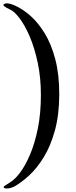

<svg xmlns="http://www.w3.org/2000/svg" viewBox="-73 -802 446 1127"><path d="M-50.8 298.8Q-54.2 295.4 -46.6 289.6Q-39.1 283.7 -14.2 268.6Q13.2 252.9 44.4 211.7Q75.7 170.4 103.5 105Q131.3 39.6 149.2 -48.1Q167 -135.7 167 -243.7Q167 -347.2 148.4 -434.1Q129.9 -521 101.6 -587.2Q73.2 -653.3 42.2 -694.3Q11.2 -735.4 -13.7 -746.1Q-62.5 -768.1 -50.3 -777.3Q-32.7 -790 12.2 -770.5Q57.6 -751 104 -710.7Q150.4 -670.4 189.2 -606.9Q228 -543.5 251.5 -454.3Q274.9 -365.2 274.9 -248Q274.4 -126.5 249 -35.2Q223.6 56.2 183.8 120.8Q144 185.5 98.6 227.3Q53.2 269 12.2 292Q-6.8 302.2 -26.4 304Q-45.9 305.7 -50.8 298.8Z"/></svg>

Font: Dai Banna SIL SemiBold
Style: Regular
Weight: 600
Designer: Victor Gaultney
Foundry: SIL International
Version: Version 4.000